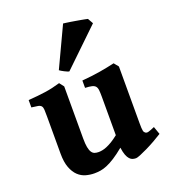

<svg xmlns="http://www.w3.org/2000/svg" viewBox="-138 -843 849 958"><g transform="rotate(-20 287.0 -364.0)"><path d="M570.8 -59.6Q552.7 -47.9 529.3 -34.7Q505.9 -21.5 483.4 -10.5Q460.9 0.5 443.4 7.6Q425.8 14.6 419.9 14.6Q411.1 14.6 402.6 12.2Q394 9.8 386.5 1.7Q378.9 -6.3 373 -21.5Q367.2 -36.6 363.8 -61.5Q333.5 -36.6 309.8 -21.5Q286.1 -6.3 266.6 1.7Q247.1 9.8 231 12.2Q214.8 14.6 199.2 14.6Q176.3 14.6 153.8 8.3Q131.3 2 113.5 -14.9Q95.7 -31.7 84.5 -61Q73.2 -90.3 73.2 -136.2V-332.5Q73.2 -356 72.5 -368.9Q71.8 -381.8 66.7 -388.4Q61.5 -395 49.6 -397.5Q37.6 -399.9 15.1 -402.3V-441.4Q42 -443.4 64 -445.6Q85.9 -447.8 106 -450.7Q126 -453.6 145.5 -458Q165 -462.4 186.5 -468.8L205.1 -444.8V-168Q205.1 -139.2 208.5 -121.6Q211.9 -104 218.3 -94.2Q224.6 -84.5 233.9 -81.3Q243.2 -78.1 255.4 -78.1Q263.7 -78.1 274.4 -80.1Q285.2 -82 298.3 -87.4Q311.5 -92.8 327.9 -102.5Q344.2 -112.3 363.8 -127.9V-332.5Q363.8 -354.5 362.3 -367.7Q360.8 -380.9 354.5 -388.2Q348.1 -395.5 335.4 -398.4Q322.8 -401.4 300.3 -402.3V-441.4Q354 -445.8 396 -452.9Q438 -460 476.1 -468.8L495.6 -444.8V-143.6Q495.6 -128.4 496.1 -119.1Q496.6 -109.9 497.8 -104Q499 -98.1 501.2 -95.2Q503.4 -92.3 506.8 -89.8Q509.8 -87.9 513.2 -87.4Q516.6 -86.9 522 -88.1Q527.3 -89.4 535.4 -92.5Q543.5 -95.7 556.2 -101.1ZM254.9 -506.3Q250.5 -506.8 243.7 -509.8Q236.8 -512.7 229.7 -516.4Q222.7 -520 216.6 -523.7Q210.4 -527.3 207.5 -529.8L307.1 -741.7Q311 -741.2 320.6 -740Q330.1 -738.8 342.8 -736.8Q355.5 -734.9 369.6 -732.4Q383.8 -730 396.2 -727.8Q408.7 -725.6 418.5 -723.6Q428.2 -721.7 431.6 -720.7L447.8 -691.9Z"/></g></svg>

Font: Gentium Book Basic
Style: Bold
Weight: 700
Designer: J. Victor Gaultney and Annie Olsen
Foundry: SIL International
Version: Version 1.102; 2013; Maintenance release